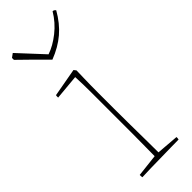

<svg xmlns="http://www.w3.org/2000/svg" viewBox="-227 -684 709 709"><g transform="rotate(-45 127.0 -330.0)"><path d="M36 4Q35 0 35 -9L123 -19Q123 -38 123.5 -71.5Q124 -105 124 -139Q124 -173 124 -193Q124 -224 124 -265Q124 -306 124 -350Q124 -394 122 -433L24 -424Q24 -427 24 -430.5Q24 -434 25 -436L136 -456L143 -447L142 -409Q141 -375 141 -328.5Q141 -282 141 -248Q141 -210 141.5 -166.5Q142 -123 142.5 -84Q143 -45 143 -19L230 -12Q230 -10 230 -6.5Q230 -3 229 0Q216 0 190 0.5Q164 1 134 1.5Q104 2 77.5 2.5Q51 3 36 4ZM108 -538 99 -547Q75 -571 53.5 -592.5Q32 -614 7 -638V-648L22 -659Q44 -636 67 -610.5Q90 -585 112 -562Q145 -573 179 -600Q213 -627 235 -664Q242 -664 247 -657Q222 -613 188.5 -584.5Q155 -556 108 -538Z"/></g></svg>

Font: Labrada Thin
Style: Regular
Weight: 100
Designer: Mercedes Jáuregui
Foundry: Omnibus-Type Team
Version: Version 1.000; ttfautohint (v1.8.4.7-5d5b)